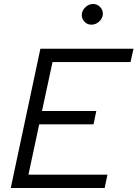

<svg xmlns="http://www.w3.org/2000/svg" viewBox="-20 -945 691 965"><path d="M34 0 183 -700H651L636 -633H244L191 -387H464L450 -320H177L123 -67H520L506 0ZM439 -821Q419 -821 405 -835.5Q391 -850 391 -869Q391 -891 408.5 -908Q426 -925 448 -925Q468 -925 482.5 -910.5Q497 -896 497 -876Q497 -862 489 -849.5Q481 -837 468 -829Q455 -821 439 -821Z"/></svg>

Font: Red Hat Text VF
Style: Italic
Weight: 400
Italic angle: -12°
Designer: Pentagram, MCKL
Foundry: Pentagram, MCKL
Version: Version 1.023